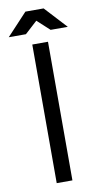

<svg xmlns="http://www.w3.org/2000/svg" viewBox="-114 -861 466 903"><g transform="rotate(-10 119.0 -410.0)"><path d="M156 0H81V-662H156ZM178 -715 119 -769 60 -715H-22L76 -820H163L260 -715Z"/></g></svg>

Font: Questrial
Style: Regular
Weight: 400
Designer: Joe Prince
Foundry: Joe Prince
Version: Version 1.002